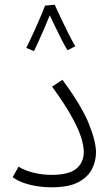

<svg xmlns="http://www.w3.org/2000/svg" viewBox="-20 -793 479 818"><path d="M34 -38 59 -83Q84 -67 122 -57.5Q160 -48 199 -48Q274 -48 305.5 -74.5Q337 -101 337 -146Q337 -169 327 -203.5Q317 -238 288 -291.5Q259 -345 202 -424L246 -453Q328 -342 358.5 -266Q389 -190 389 -144Q389 -107 372 -73Q355 -39 314 -17Q273 5 199 5Q152 5 107 -6Q62 -17 34 -38ZM172 -769 213 -773Q222 -753 238 -719Q254 -685 271 -651Q288 -617 301 -596L268 -579Q260 -590 246 -617Q232 -644 217.5 -674.5Q203 -705 192 -728Q181 -700 167 -668Q153 -636 141 -609.5Q129 -583 125 -575L92 -589Q97 -599 108 -622Q119 -645 131.5 -673Q144 -701 155 -727Q166 -753 172 -769Z"/></svg>

Font: Noto Sans Arabic Light
Style: Regular
Weight: 300
Designer: Monotype Design Team, Nadine Chahine, Nizar Qandah and Khaled Hosny
Foundry: Monotype Imaging Inc.
Version: Version 2.012; ttfautohint (v1.8.4.7-5d5b)